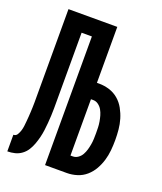

<svg xmlns="http://www.w3.org/2000/svg" viewBox="-136 -824 772 913"><g transform="rotate(20 250.0 -367.5)"><path d="M10 0V-84Q23 -84 29.5 -95Q36 -106 39.5 -117.5Q43 -129 44.5 -141.5Q46 -154 47 -166Q48 -178 49 -190Q50 -202 50.5 -214.5Q51 -227 51.5 -239Q52 -251 52 -263Q52 -275 52 -287.5Q52 -300 52 -312V-735H299V-452H311Q337 -452 362.5 -444Q388 -436 408 -419Q428 -402 441 -378.5Q454 -355 461.5 -330Q469 -305 471.5 -278.5Q474 -252 474 -226Q474 -200 471.5 -173.5Q469 -147 461.5 -122Q454 -97 441 -74Q428 -51 408 -33.5Q388 -16 362.5 -8Q337 0 311 0H201V-651H149V-306Q149 -287 149 -268Q149 -249 148 -230.5Q147 -212 145.5 -193Q144 -174 141.5 -155Q139 -136 134.5 -118Q130 -100 123.5 -82Q117 -64 107 -48Q97 -32 81.5 -20.5Q66 -9 47.5 -4.5Q29 0 10 0ZM311 -84Q325 -84 337 -92.5Q349 -101 356 -113.5Q363 -126 367 -140Q371 -154 373.5 -168.5Q376 -183 376.5 -197.5Q377 -212 377 -226Q377 -241 376.5 -255Q376 -269 373.5 -283.5Q371 -298 367 -312Q363 -326 356 -338.5Q349 -351 337 -360Q325 -369 311 -369H299V-84Z"/></g></svg>

Font: Iosevka Fixed
Style: Bold
Weight: 700
Monospace: yes
Designer: Belleve Invis
Foundry: Belleve Invis
Version: Version 32.3.0